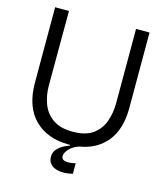

<svg xmlns="http://www.w3.org/2000/svg" viewBox="-121 -750 856 1004"><g transform="rotate(15 307.5 -248.0)"><path d="M308 15Q189 15 120.5 -54Q52 -123 52 -252V-660H127L126 -258Q126 -203 143.5 -157Q161 -111 201 -83Q241 -55 308 -55Q377 -55 416.5 -83Q456 -111 473 -157.5Q490 -204 490 -258V-660H563V-252Q563 -137 509.5 -70.5Q456 -4 362 11Q329 22 310 43Q291 64 291 80Q291 97 304.5 102Q318 107 336 105.5Q354 104 367 100V157Q350 162 327 163.5Q304 165 282.5 159.5Q261 154 247 139.5Q233 125 233 100Q233 75 249 58Q265 41 284 31.5Q303 22 314 19V15Z"/></g></svg>

Font: Bricolage Grotesque 48pt Light
Style: Regular
Weight: 300
Designer: Mathieu Triay
Foundry: Atelier Triay
Version: Version 1.000; ttfautohint (v1.8.4.7-5d5b);gftools[0.9.32]